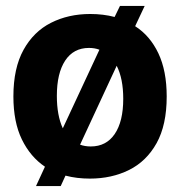

<svg xmlns="http://www.w3.org/2000/svg" viewBox="-20 -586 605 645"><path d="M101 39 131 -26Q82 -59 53.5 -117.5Q25 -176 25 -262Q25 -357 59 -418.5Q93 -480 151.5 -509.5Q210 -539 283 -539Q327 -539 365 -529L383 -566H466L434 -498Q484 -466 512 -407Q540 -348 540 -262Q540 -166 506 -105Q472 -44 413.5 -15Q355 14 282 14Q238 14 200 4L184 39ZM171 -264Q171 -198 191 -155L314 -419Q298 -425 279 -425Q227 -425 199 -382.5Q171 -340 171 -264ZM285 -94Q337 -94 365.5 -136Q394 -178 394 -254Q394 -322 372 -365L249 -100Q265 -94 285 -94Z"/></svg>

Font: Bricolage Grotesque 48pt Bricolage Grotesque 48pt Regular
Style: Bold
Weight: 700
Designer: Mathieu Triay
Foundry: Atelier Triay
Version: Version 1.000; ttfautohint (v1.8.4.7-5d5b);gftools[0.9.32]